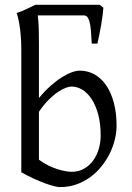

<svg xmlns="http://www.w3.org/2000/svg" viewBox="-20 -762 548 797"><path d="M397.9 -199.2Q397.9 -248 387.9 -285.9Q377.9 -323.7 361.1 -349.6Q344.2 -375.5 322.3 -389.2Q300.3 -402.8 276.9 -402.8Q268.1 -402.8 253.7 -397.7Q239.3 -392.6 221.2 -380.6Q203.1 -368.7 182.6 -348.4Q162.1 -328.1 141.6 -297.9V-99.1Q161.1 -84.5 181.4 -74.7Q201.7 -64.9 220 -59.3Q238.3 -53.7 253.2 -51.3Q268.1 -48.8 276.9 -48.8Q306.6 -48.8 329.1 -61.8Q351.6 -74.7 366.9 -95.9Q382.3 -117.2 390.1 -144Q397.9 -170.9 397.9 -199.2ZM409.2 -730Q408.2 -717.3 405.8 -697.8Q403.3 -678.2 399.7 -657Q396 -635.7 391.8 -615.2Q387.7 -594.7 384.3 -581.1H360.8Q359.4 -612.3 357.4 -634.5Q355.5 -656.7 351.8 -670.9Q348.1 -685.1 342.3 -691.7Q336.4 -698.2 327.1 -698.2H136.7Q140.1 -670.9 140.9 -641.8Q141.6 -612.8 141.6 -582.5V-355Q166 -384.3 190.2 -405.8Q214.4 -427.2 236.6 -441.2Q258.8 -455.1 277.8 -461.9Q296.9 -468.8 311 -468.8Q344.2 -468.8 372.3 -453.1Q400.4 -437.5 420.7 -408Q440.9 -378.4 452.4 -335.9Q463.9 -293.5 463.9 -240.2Q463.9 -211.9 456.5 -182.1Q449.2 -152.3 435.1 -124Q420.9 -95.7 400.4 -70.3Q379.9 -44.9 353.8 -26.1Q327.6 -7.3 296.4 3.7Q265.1 14.6 229 14.6Q219.7 14.6 203.4 10.5Q187 6.3 165.8 -1.5Q144.5 -9.3 119.6 -20.8Q94.7 -32.2 68.4 -46.9V-560.1Q68.4 -588.4 66.2 -613.5Q64 -638.7 60.8 -658.4Q57.6 -678.2 54.2 -691.2Q50.8 -704.1 48.8 -708Q72.8 -715.8 90.3 -724.6Q107.9 -733.4 127 -742.2H394Z"/></svg>

Font: Gentium Plus APac
Style: Regular
Weight: 400
Designer: J. Victor Gaultney, Annie Olsen, Iska Routamaa, Becca Hirsbrunner
Foundry: SIL International
Version: Version 5.000